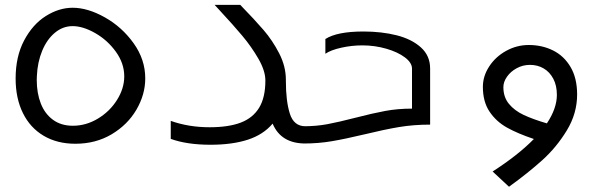

<svg xmlns="http://www.w3.org/2000/svg" viewBox="-20 -574 2440 768"><path d="M42.5 -260Q42.5 -348 76.5 -412.2Q110.5 -476.5 163.2 -509.8Q216 -543 270.5 -543Q331 -543 399.5 -504.5Q468 -466 514.5 -401Q561 -336 561 -260.5Q561 -196 525.8 -135.5Q490.5 -75 426.8 -37Q363 1 281.5 1Q208.5 1 154.5 -31Q100.5 -63 71.5 -122Q42.5 -181 42.5 -260ZM477 -268.5Q477 -320.5 443.5 -367Q410 -413.5 361 -441.5Q312 -469.5 270.5 -469.5Q231.5 -469.5 199.8 -443.2Q168 -417 149 -371.5Q130 -326 127.5 -270L127 -254Q127 -201.5 143.2 -160Q159.5 -118.5 192 -94.8Q224.5 -71 271.5 -71Q324.5 -71 372 -99.8Q419.5 -128.5 448.2 -174.5Q477 -220.5 477 -268.5Z M663 -18.5V-90.5Q735 -65 818.5 -65Q894 -65 942.8 -83.5Q991.5 -102 1016.5 -143Q1041.5 -184 1041.5 -252Q1041.5 -290.5 1013.8 -338.8Q986 -387 949.5 -430.5Q913 -474 861 -530L838.5 -554.5H941Q998.5 -495.5 1034.2 -454Q1070 -412.5 1096.8 -360.5Q1123.5 -308.5 1123.5 -255V-250Q1123.5 -169 1139.5 -119Q1155.5 -69 1201.5 -69V0Q1104 0 1070.5 -79.5Q1033.5 -35.5 971.2 -15.2Q909 5 822 5Q728 5 663 -18.5Z M1281.5 -359V-418Q1328.5 -448 1433.5 -448Q1506.5 -448 1566.8 -432.8Q1627 -417.5 1663.8 -384.2Q1700.5 -351 1700.5 -300V-75.5Q1634.5 -75.5 1576.2 -65.8Q1518 -56 1437.5 -36.5Q1360 -18 1306.5 -9Q1253 0 1194.5 0V-69Q1245 -69 1289.2 -77.2Q1333.5 -85.5 1401.5 -103Q1471 -121 1520.8 -130.2Q1570.5 -139.5 1628 -139.5V-299.5Q1628 -323 1599.5 -344.5Q1571 -366 1525 -379.2Q1479 -392.5 1429.5 -392.5Q1387 -392.5 1345.2 -383.2Q1303.5 -374 1281.5 -359Z M2095 -394Q2148.5 -394 2192.2 -372.2Q2236 -350.5 2262.2 -306Q2288.5 -261.5 2288.5 -196Q2288.5 -120 2247.2 -52.2Q2206 15.5 2148.8 67Q2091.5 118.5 2016 173L1950.5 112Q2053 46 2115.5 -18Q2050 -40 2007 -64.2Q1964 -88.5 1937.8 -128Q1911.5 -167.5 1911.5 -226.5Q1911.5 -269.5 1936.8 -308.2Q1962 -347 2004.5 -370.5Q2047 -394 2095 -394ZM2167.5 -80.5Q2207.5 -140.5 2207.5 -194.5Q2207.5 -232 2193.2 -259Q2179 -286 2154.8 -300.2Q2130.5 -314.5 2100 -314.5Q2071.5 -314.5 2047 -301.2Q2022.5 -288 2008 -267.2Q1993.5 -246.5 1993.5 -225.5Q1993.5 -185.5 2015.8 -158.5Q2038 -131.5 2074.8 -114.2Q2111.5 -97 2167.5 -80.5Z"/></svg>

Font: JuliaMono
Style: Italic
Weight: 400
Italic angle: -9°
Monospace: yes
Designer: cormullion
Foundry: corm
Version: Version 0.057; ttfautohint (v1.8.4)